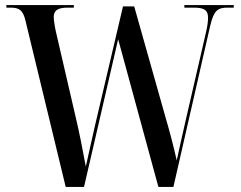

<svg xmlns="http://www.w3.org/2000/svg" viewBox="-20 -734 946 754"><path d="M80 -653 238 0H310L444 -580L602 0H661L806 -635C820 -693 835 -704 874 -704H898V-714H704V-704H741C784 -704 797 -693 797 -664C797 -651 795 -632 788 -603L710 -265C694 -194 685 -156 674 -104C663 -154 647 -216 627 -284L507 -709H463L354 -245C341 -185 328 -132 317 -80C306 -141 290 -221 277 -275L201 -603C197 -619 191 -653 191 -667C191 -692 206 -704 245 -704H270V-714H5V-704H21C55 -704 70 -695 80 -653Z"/></svg>

Font: Noto Serif Display Condensed Medium
Style: Regular
Weight: 500
Width: 3
Designer: Monotype Design Team
Foundry: Monotype Imaging Inc.
Version: Version 2.009